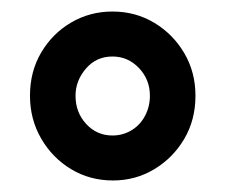

<svg xmlns="http://www.w3.org/2000/svg" viewBox="-20 -744 391 333"><path d="M32 -578Q32 -620 51.5 -653Q71 -686 103.5 -705Q136 -724 175 -724Q215 -724 247.5 -704.5Q280 -685 299.5 -652Q319 -619 319 -578Q319 -536 299.5 -503Q280 -470 247.5 -450.5Q215 -431 176 -431Q136 -431 103.5 -450.5Q71 -470 51.5 -503.5Q32 -537 32 -578ZM111 -578Q111 -549 129.5 -529Q148 -509 175 -509Q193 -509 208 -518Q223 -527 231.5 -543Q240 -559 240 -578Q240 -606 221 -626Q202 -646 175 -646Q147 -646 129 -625Q111 -604 111 -578Z"/></svg>

Font: Noto Sans Display ExtraCondensed
Style: Regular
Weight: 400
Width: 2
Version: Version 2.003